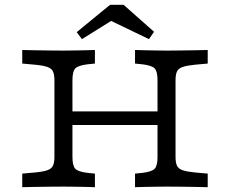

<svg xmlns="http://www.w3.org/2000/svg" viewBox="-20 -779 957 799"><path d="M206.5 -369.4V-445.2Q206.5 -468.5 200.4 -481.5Q194.4 -494.4 177 -500.4Q159.7 -506.5 125.8 -509.7L72.6 -514.5V-571Q96.8 -570.2 125.4 -569.8Q154 -569.4 182.7 -569Q211.3 -568.5 235.5 -568.5H243.5H247.6Q266.9 -568.5 289.1 -569Q311.3 -569.4 333.9 -569.8Q356.5 -570.2 375 -571V-514.5L343.5 -511.3Q304.8 -506.5 293.1 -494Q281.5 -481.5 281.5 -445.2V-369.4ZM635.5 -201.6V-445.2Q635.5 -481.5 623.8 -494Q612.1 -506.5 573.4 -511.3L541.9 -514.5V-571Q560.5 -570.2 583.1 -569.8Q605.6 -569.4 628.2 -569Q650.8 -568.5 669.4 -568.5H673.4H681.5Q705.6 -568.5 734.3 -569Q762.9 -569.4 791.5 -569.8Q820.2 -570.2 844.4 -571V-514.5L791.1 -509.7Q758.1 -506.5 740.3 -500.4Q722.6 -494.4 716.5 -481.5Q710.5 -468.5 710.5 -445.2V-201.6ZM235.5 -2.4Q211.3 -2.4 182.7 -2Q154 -1.6 125.4 -1.2Q96.8 -0.8 72.6 0V-56.5L125.8 -61.3Q159.7 -64.5 177 -70.6Q194.4 -76.6 200.4 -89.5Q206.5 -102.4 206.5 -125.8V-369.4H281.5V-125.8Q281.5 -89.5 293.1 -77Q304.8 -64.5 343.5 -59.7L375 -56.5V0Q356.5 -0.8 333.9 -1.2Q311.3 -1.6 289.1 -2Q266.9 -2.4 247.6 -2.4H243.5ZM254.8 -258.9V-315.3H662.1V-258.9ZM669.4 -2.4Q650.8 -2.4 628.2 -2Q605.6 -1.6 583.1 -1.2Q560.5 -0.8 541.9 0V-56.5L573.4 -59.7Q612.1 -64.5 623.8 -77Q635.5 -89.5 635.5 -125.8V-201.6H710.5V-125.8Q710.5 -102.4 716.5 -89.5Q722.6 -76.6 740.3 -70.6Q758.1 -64.5 791.1 -61.3L844.4 -56.5V0Q820.2 -0.8 791.5 -1.2Q762.9 -1.6 734.3 -2Q705.6 -2.4 681.5 -2.4H673.4ZM321 -616.1 299.2 -645.2 437.9 -758.9H494.4L621 -646.8L600 -616.1L405.6 -709.7L477.4 -713.7Z"/></svg>

Font: Playfair 5pt SemiExpanded Light
Style: Regular
Weight: 300
Width: 6
Designer: Claus Eggers Sørensen
Foundry: Claus Eggers Sørensen
Version: Version 2.203